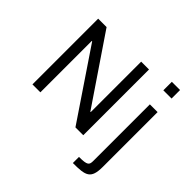

<svg xmlns="http://www.w3.org/2000/svg" viewBox="-217 -982 1421 1421"><g transform="rotate(45 493.0 -271.5)"><path d="M816 -743V-654H902V-743ZM100 -688V0H183V-538H187L550 0H632V-688H550V-160H546L188 -688ZM723 136V200C856 200 900 190 900 63V-510H819V81C819 124 811 136 723 136Z"/></g></svg>

Font: Saira UNSAM
Style: Regular
Weight: 400
Designer: Hector Gatti with collaboration of the Omnibus-Type team
Foundry: Omnibus-Type
Version: Version 0.072;PS 000.072;hotconv 1.0.88;makeotf.lib2.5.64775